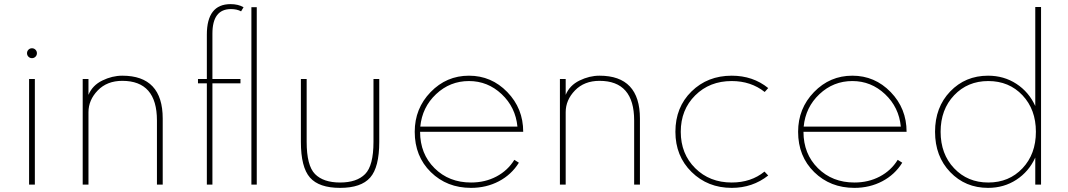

<svg xmlns="http://www.w3.org/2000/svg" viewBox="-20 -895 5179 931"><path d="M121 -512H149V0H121ZM118 -654Q125 -661 135 -661Q145 -661 152 -654Q159 -647 159 -637Q159 -627 152 -620Q145 -613 135 -613Q125 -613 118 -620Q111 -627 111 -637Q111 -647 118 -654Z M381 -512H409V-435Q428 -481 476 -504.5Q524 -528 573 -528Q769 -528 769 -320V0H741V-311Q741 -503 573 -503Q499 -503 454 -456.5Q409 -410 409 -351V0H381Z M1199 -860H1225V0H1199ZM940 -512H983V-727Q983 -875 1098 -875Q1135 -875 1161 -860L1149 -840Q1129 -851 1100 -851Q1010 -851 1010 -732V-512H1146V-491H1010V0H983V-491H940Z M1439 -512H1467V-207Q1467 -92 1507.5 -51Q1548 -10 1629 -10Q1710 -10 1750.5 -51Q1791 -92 1791 -207V-512H1819V-207Q1819 -84 1775 -34Q1731 16 1629 16Q1527 16 1483 -34Q1439 -84 1439 -207Z M1991 -256Q1991 -369 2068 -448.5Q2145 -528 2254 -528Q2363 -528 2440 -448.5Q2517 -369 2517 -256H2017Q2017 -149 2087 -79.5Q2157 -10 2264 -10Q2332 -10 2387 -39Q2442 -68 2474 -120L2496 -106Q2460 -48 2399 -16Q2338 16 2264 16Q2147 16 2069 -60.5Q1991 -137 1991 -256ZM2018 -281H2489Q2480 -375 2412.5 -438.5Q2345 -502 2254 -502Q2162 -502 2094.5 -438.5Q2027 -375 2018 -281Z M2695 -512H2723V-435Q2742 -481 2790 -504.5Q2838 -528 2887 -528Q3083 -528 3083 -320V0H3055V-311Q3055 -503 2887 -503Q2813 -503 2768 -456.5Q2723 -410 2723 -351V0H2695Z M3255 -256Q3255 -375 3333 -451.5Q3411 -528 3528 -528Q3631 -528 3705 -468L3688 -449Q3621 -502 3528 -502Q3421 -502 3351 -432.5Q3281 -363 3281 -256Q3281 -149 3351 -79.5Q3421 -10 3528 -10Q3622 -10 3687 -63L3705 -44Q3629 16 3528 16Q3412 16 3333.5 -61Q3255 -138 3255 -256Z M3850 -256Q3850 -369 3927 -448.5Q4004 -528 4113 -528Q4222 -528 4299 -448.5Q4376 -369 4376 -256H3876Q3876 -149 3946 -79.5Q4016 -10 4123 -10Q4191 -10 4246 -39Q4301 -68 4333 -120L4355 -106Q4319 -48 4258 -16Q4197 16 4123 16Q4006 16 3928 -60.5Q3850 -137 3850 -256ZM3877 -281H4348Q4339 -375 4271.5 -438.5Q4204 -502 4113 -502Q4021 -502 3953.5 -438.5Q3886 -375 3877 -281Z M4771 -528Q4848 -528 4908.5 -488.5Q4969 -449 5000 -381V-861H5028V0H5000V-131Q4969 -63 4908.5 -23.5Q4848 16 4771 16Q4661 16 4587.5 -60.5Q4514 -137 4514 -256Q4514 -375 4587.5 -451.5Q4661 -528 4771 -528ZM4772 -10Q4873 -10 4938 -79Q5003 -148 5003 -256Q5003 -364 4938 -433Q4873 -502 4772 -502Q4672 -502 4606.5 -433Q4541 -364 4541 -256Q4541 -148 4606.5 -79Q4672 -10 4772 -10Z"/></svg>

Font: Spartan MB
Style: Regular
Weight: 250
Designer: Matt Bailey
Foundry: Matt Bailey
Version: Version 1.000